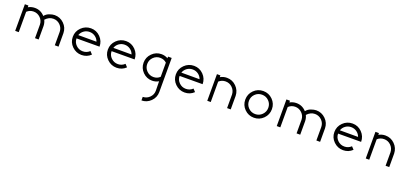

<svg xmlns="http://www.w3.org/2000/svg" viewBox="16 -1128 4617 2181"><g transform="rotate(20 2325.0 -37.0)"><path d="M426 -324Q492 -324 539.5 -277.5Q587 -231 588 -165V-164V-2H543V-164V-165Q542 -213 508 -246.5Q474 -280 426 -280Q373 -280 331 -234Q347 -202 348 -165V-163V-1H304V-163V-165Q303 -213 268.5 -246.5Q234 -280 187 -280Q141 -280 107 -248V-2H64V-324H107V-303Q144 -324 187 -324Q258 -324 306 -270Q327 -298 363 -311Q399 -324 426 -324Z M1026 -161Q822 -161 748 -160Q748 -113 782 -79.5Q816 -46 864 -46Q912 -46 946 -79L976 -47Q930 -2 864 -2Q798 -2 750 -49Q702 -96 702 -163Q702 -230 750 -277Q798 -324 865 -324Q932 -324 979 -276Q1026 -228 1026 -161ZM754 -202H974Q962 -237 932 -258.5Q902 -280 864 -280Q826 -280 796 -258.5Q766 -237 754 -202Z M1450 -161Q1246 -161 1172 -160Q1172 -113 1206 -79.5Q1240 -46 1288 -46Q1336 -46 1370 -79L1400 -47Q1354 -2 1288 -2Q1222 -2 1174 -49Q1126 -96 1126 -163Q1126 -230 1174 -277Q1222 -324 1289 -324Q1356 -324 1403 -276Q1450 -228 1450 -161ZM1178 -202H1398Q1386 -237 1356 -258.5Q1326 -280 1288 -280Q1250 -280 1220 -258.5Q1190 -237 1178 -202Z M1718 -322Q1760 -322 1796 -301V-321H1840V91Q1840 157 1793 203.5Q1746 250 1682 250V207Q1730 206 1764 172Q1798 138 1798 91L1796 -23Q1760 -2 1718 -2Q1652 -2 1605 -49Q1558 -96 1558 -162Q1558 -228 1605 -275Q1652 -322 1718 -322ZM1718 -278Q1670 -278 1636 -244Q1602 -210 1602 -162Q1602 -114 1636 -80Q1670 -46 1718 -46Q1764 -46 1796 -77V-248Q1764 -278 1718 -278Z M2272 -161Q2068 -161 1994 -160Q1994 -113 2028 -79.5Q2062 -46 2110 -46Q2158 -46 2192 -79L2222 -47Q2176 -2 2110 -2Q2044 -2 1996 -49Q1948 -96 1948 -163Q1948 -230 1996 -277Q2044 -324 2111 -324Q2178 -324 2225 -276Q2272 -228 2272 -161ZM2000 -202H2220Q2208 -237 2178 -258.5Q2148 -280 2110 -280Q2072 -280 2042 -258.5Q2012 -237 2000 -202Z M2386 -324H2428V-303Q2466 -324 2508 -324Q2574 -324 2621 -277.5Q2668 -231 2670 -165V-163V-1H2626V-163V-165Q2624 -213 2590 -246.5Q2556 -280 2508 -280Q2462 -280 2428 -249V-2H2386Z M2834 -277Q2881 -324 2948 -324Q3015 -324 3062 -277Q3109 -230 3109 -163Q3109 -96 3062 -49Q3015 -2 2948 -2Q2881 -2 2834 -49Q2787 -96 2787 -163Q2787 -230 2834 -277ZM3031 -246Q2997 -280 2948 -280Q2899 -280 2865 -246Q2831 -212 2831 -163.5Q2831 -115 2865 -80.5Q2899 -46 2948 -46Q2997 -46 3031 -80.5Q3065 -115 3065 -163.5Q3065 -212 3031 -246Z M3588 -324Q3654 -324 3701.5 -277.5Q3749 -231 3750 -165V-164V-2H3705V-164V-165Q3704 -213 3670 -246.5Q3636 -280 3588 -280Q3535 -280 3493 -234Q3509 -202 3510 -165V-163V-1H3466V-163V-165Q3465 -213 3430.5 -246.5Q3396 -280 3349 -280Q3303 -280 3269 -248V-2H3226V-324H3269V-303Q3306 -324 3349 -324Q3420 -324 3468 -270Q3489 -298 3525 -311Q3561 -324 3588 -324Z M4188 -161Q3984 -161 3910 -160Q3910 -113 3944 -79.5Q3978 -46 4026 -46Q4074 -46 4108 -79L4138 -47Q4092 -2 4026 -2Q3960 -2 3912 -49Q3864 -96 3864 -163Q3864 -230 3912 -277Q3960 -324 4027 -324Q4094 -324 4141 -276Q4188 -228 4188 -161ZM3916 -202H4136Q4124 -237 4094 -258.5Q4064 -280 4026 -280Q3988 -280 3958 -258.5Q3928 -237 3916 -202Z M4302 -324H4344V-303Q4382 -324 4424 -324Q4490 -324 4537 -277.5Q4584 -231 4586 -165V-163V-1H4542V-163V-165Q4540 -213 4506 -246.5Q4472 -280 4424 -280Q4378 -280 4344 -249V-2H4302Z"/></g></svg>

Font: HiLo-Deco
Style: Deco
Weight: 500
Version: Version 001.000